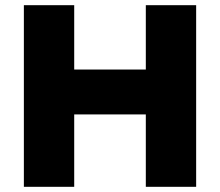

<svg xmlns="http://www.w3.org/2000/svg" viewBox="-20 -720 848 740"><path d="M72 -700H266V-452H542V-700H736V0H542V-279H266V0H72Z"/></svg>

Font: Jost* Heavy
Style: Regular
Weight: 800
Version: Version 3.7